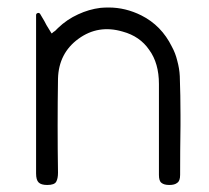

<svg xmlns="http://www.w3.org/2000/svg" viewBox="-20 -830 568 522"><path d="M469.7 -354.5Q469.7 -337.9 461.9 -333Q455.1 -327.1 440.4 -327.1Q425.8 -327.1 418.9 -333Q412.1 -337.9 412.1 -354.5Q412.1 -416 412.1 -478.5Q412.1 -540 412.1 -601.6Q412.1 -658.2 385.7 -694.3Q360.4 -731.4 313.5 -744.1Q247.1 -763.7 193.4 -724.6Q139.6 -685.5 137.7 -616.2Q136.7 -552.7 136.7 -488.3Q136.7 -423.8 137.7 -360.4Q137.7 -344.7 132.8 -335.9Q127.9 -327.1 108.4 -327.1Q91.8 -327.1 85 -334Q78.1 -340.8 78.1 -358.4Q78.1 -382.8 78.1 -407.2Q78.1 -477.5 78.1 -548.8Q78.1 -642.6 78.1 -737.3Q78.1 -738.3 78.1 -739.3Q78.1 -740.2 78.1 -740.2Q78.1 -750 78.1 -760.7Q78.1 -770.5 78.1 -780.3Q78.1 -784.2 78.1 -789.1Q78.1 -793.9 84 -794.9Q87.9 -794.9 89.8 -791Q91.8 -787.1 93.8 -784.2Q100.6 -773.4 106.4 -761.7Q113.3 -751 120.1 -739.3Q120.1 -739.3 121.1 -739.3Q125 -743.2 129.9 -746.1Q133.8 -750 137.7 -753.9Q162.1 -777.3 192.4 -791Q221.7 -804.7 252.9 -808.6Q263.7 -809.6 275.4 -809.6Q321.3 -809.6 364.3 -788.1Q418.9 -760.7 447.3 -703.1Q457 -685.5 461.9 -665Q467.8 -643.6 468.8 -623Q470.7 -570.3 470.7 -517.6Q470.7 -502.9 470.7 -488.3Q469.7 -420.9 469.7 -354.5Z"/></svg>

Font: Das Gitter
Style: Book
Weight: 400
Version: Version 006.000